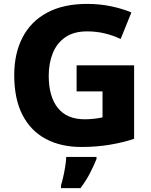

<svg xmlns="http://www.w3.org/2000/svg" viewBox="-20 -744 777 985"><path d="M373 -409H668V-32Q612 -13 543.5 -1.5Q475 10 397 10Q293 10 215.5 -31Q138 -72 95.5 -154Q53 -236 53 -359Q53 -470 96 -552.5Q139 -635 222.5 -679.5Q306 -724 427 -724Q492 -724 551 -711.5Q610 -699 654 -680L599 -544Q561 -562 518 -572.5Q475 -583 427 -583Q358 -583 314.5 -552.5Q271 -522 250.5 -470.5Q230 -419 230 -355Q230 -249 276.5 -190.5Q323 -132 415 -132Q438 -132 464.5 -135Q491 -138 506 -142V-275H373ZM475 72Q460 109 441 145.5Q422 182 393 221H293V207Q299 187 305 160.5Q311 134 315 107.5Q319 81 320 61H475Z"/></svg>

Font: Noto Sans Lao Looped ExtraBold
Style: Regular
Weight: 800
Designer: Mark Frömberg, Ben Mitchell
Foundry: The Fontpad Ltd
Version: Version 1.002; ttfautohint (v1.8.4.7-5d5b)